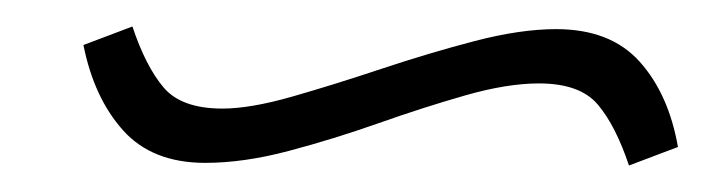

<svg xmlns="http://www.w3.org/2000/svg" viewBox="-20 -393 550 145"><path d="M400 -371Q441 -371 463 -346.5Q485 -322 492 -282L455 -268Q445 -298 431.5 -314Q418 -330 387 -330Q363 -330 331.5 -321Q300 -312 266 -300Q232 -288 198 -279Q164 -270 135 -270Q95 -270 73 -294.5Q51 -319 43 -359L80 -373Q90 -343 103.5 -327Q117 -311 148 -311Q169 -311 200.5 -320Q232 -329 268 -341Q304 -353 338.5 -362Q373 -371 400 -371Z"/></svg>

Font: Brygada 1918
Style: Italic
Weight: 400
Italic angle: -8°
Designer: Mateusz Machalski | Borys Kosmynka | Przemek Hoffer
Foundry: NIEPODLEGLA 2018
Version: Version 3.006